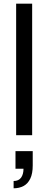

<svg xmlns="http://www.w3.org/2000/svg" viewBox="-20 -743 265 1055"><path d="M68.7 0V-723H156.7V0ZM54.8 291.6V251.6Q82.6 251.6 95.9 233.1Q109.1 214.5 109.1 184.1H65.1V87.5H159.8V166.3Q159.8 210.8 146.4 238.6Q133 266.4 109.5 279Q86 291.6 54.8 291.6Z"/></svg>

Font: Archivo Variable SemiBold
Style: Regular
Weight: 600
Designer: Hector Gatti
Foundry: Omnibus-Type
Version: Version 2.001